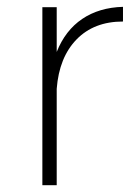

<svg xmlns="http://www.w3.org/2000/svg" viewBox="-20 -542 390 562"><path d="M340 -522V-479Q255 -479 204 -426.5Q153 -374 146 -282V0H104V-521H146V-390Q171 -453 220.5 -486.5Q270 -520 340 -522Z"/></svg>

Font: Montserrat arm2 ExtraLight
Style: Regular
Weight: 275
Designer: Julieta Ulanovsky
Foundry: Julieta Ulanovsky
Version: Version 6.000